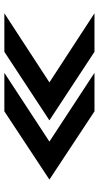

<svg xmlns="http://www.w3.org/2000/svg" viewBox="194 -688 454 882"><g transform="rotate(-90 421.0 -247.0)"><path d="M350.5 -40H527.5L211.5 -247L527.5 -454H350.5L37 -247ZM624 -40H801L483.5 -247L801 -454H624L309 -247Z"/></g></svg>

Font: Anybody ExtraExpanded SemiBold
Style: Regular
Weight: 600
Width: 8
Version: Version 1.113;gftools[0.9.25]